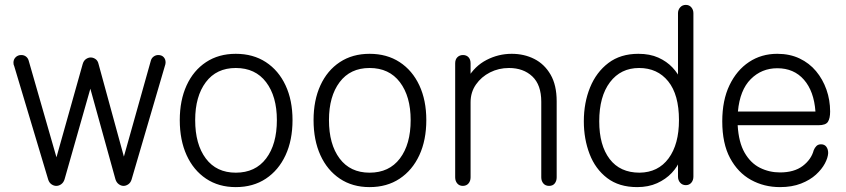

<svg xmlns="http://www.w3.org/2000/svg" viewBox="-20 -750 3457 785"><path d="M210 10Q200 10 190.5 3.5Q181 -3 177 -16L38 -480Q35 -485 35 -494Q35 -507 44 -516Q53 -525 67 -525Q78 -525 86 -519Q94 -513 97 -503L218 -82L203 -79L318 -488Q322 -502 331.5 -508.5Q341 -515 351 -515Q361 -515 370.5 -508.5Q380 -502 383 -488L493 -86L479 -83L597 -503Q600 -513 608.5 -519Q617 -525 627 -525Q641 -525 649 -516.5Q657 -508 657 -495Q657 -488 654 -480L518 -16Q514 -3 504.5 3.5Q495 10 485 10Q475 10 465.5 3Q456 -4 452 -17L342 -414H357L244 -17Q240 -4 230.5 3Q221 10 210 10Z M944 15Q874 15 822.5 -19.5Q771 -54 743 -115.5Q715 -177 715 -259Q715 -340 743 -401Q771 -462 822.5 -496Q874 -530 944 -530Q1015 -530 1067 -496Q1119 -462 1147.5 -401Q1176 -340 1176 -259Q1176 -177 1147.5 -115.5Q1119 -54 1067 -19.5Q1015 15 944 15ZM944 -44Q1024 -44 1068 -102Q1112 -160 1112 -259Q1112 -356 1068 -414Q1024 -472 944 -472Q865 -472 821.5 -414Q778 -356 778 -259Q778 -160 821.5 -102Q865 -44 944 -44Z M1491 15Q1421 15 1369.5 -19.5Q1318 -54 1290 -115.5Q1262 -177 1262 -259Q1262 -340 1290 -401Q1318 -462 1369.5 -496Q1421 -530 1491 -530Q1562 -530 1614 -496Q1666 -462 1694.5 -401Q1723 -340 1723 -259Q1723 -177 1694.5 -115.5Q1666 -54 1614 -19.5Q1562 15 1491 15ZM1491 -44Q1571 -44 1615 -102Q1659 -160 1659 -259Q1659 -356 1615 -414Q1571 -472 1491 -472Q1412 -472 1368.5 -414Q1325 -356 1325 -259Q1325 -160 1368.5 -102Q1412 -44 1491 -44Z M1872 10Q1858 10 1849.5 0Q1841 -10 1841 -25V-491Q1841 -507 1850 -516Q1859 -525 1873 -525Q1887 -525 1895.5 -516Q1904 -507 1904 -491V-413L1892 -430Q1921 -480 1969.5 -505Q2018 -530 2072 -530Q2123 -530 2164.5 -509Q2206 -488 2231 -445Q2256 -402 2256 -336V-25Q2256 -10 2248 0Q2240 10 2225 10Q2210 10 2201.5 0Q2193 -10 2193 -25V-334Q2193 -403 2156.5 -437.5Q2120 -472 2061 -472Q2019 -472 1983.5 -454Q1948 -436 1926 -404.5Q1904 -373 1904 -332V-25Q1904 -10 1895.5 0Q1887 10 1872 10Z M2585 15Q2511 15 2462.5 -22Q2414 -59 2390.5 -120.5Q2367 -182 2367 -254Q2367 -330 2392.5 -392.5Q2418 -455 2467.5 -492.5Q2517 -530 2590 -530Q2637 -530 2671.5 -514.5Q2706 -499 2729.5 -474Q2753 -449 2764 -422L2752 -421V-696Q2752 -710 2761 -720Q2770 -730 2784 -730Q2798 -730 2806.5 -720Q2815 -710 2815 -696V-28Q2815 -13 2806.5 -3Q2798 7 2784 7Q2770 7 2761 -3Q2752 -13 2752 -28V-99H2762Q2751 -69 2726.5 -43Q2702 -17 2666.5 -1Q2631 15 2585 15ZM2595 -44Q2671 -45 2713.5 -102.5Q2756 -160 2756 -259Q2756 -363 2712 -417.5Q2668 -472 2593 -472Q2518 -472 2474 -414Q2430 -356 2430 -254Q2430 -156 2472.5 -100Q2515 -44 2595 -44Z M3169 15Q3104 15 3050.5 -14.5Q2997 -44 2965 -103.5Q2933 -163 2933 -254Q2933 -340 2962.5 -401.5Q2992 -463 3042.5 -496.5Q3093 -530 3158 -530Q3209 -530 3249 -511Q3289 -492 3316.5 -459Q3344 -426 3359 -383.5Q3374 -341 3374 -294Q3374 -266 3365 -252Q3356 -238 3326 -238H2996Q3000 -168 3024.5 -125.5Q3049 -83 3087 -64Q3125 -45 3169 -45Q3227 -45 3262 -71.5Q3297 -98 3307 -136Q3311 -146 3318 -153Q3325 -160 3337 -160Q3351 -160 3358.5 -150Q3366 -140 3366 -124Q3365 -105 3352.5 -81.5Q3340 -58 3316 -36Q3292 -14 3255 0.5Q3218 15 3169 15ZM2997 -294H3314Q3308 -377 3267 -424Q3226 -471 3158 -471Q3094 -471 3049.5 -426.5Q3005 -382 2997 -294Z"/></svg>

Font: National Park Light
Style: Regular
Weight: 300
Designer: Andrea Herstowski, Ben Hoepner
Version: Version 1.009